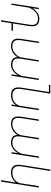

<svg xmlns="http://www.w3.org/2000/svg" viewBox="1341 -2131 993 3715"><g transform="rotate(90 1837.5 -273.5)"><path d="M570.8 0H429.7L397.5 203.1H371.1L403.3 0L404.3 -5.4L458 -344.2Q462.4 -373 462.4 -395.5Q462.4 -459.5 430.9 -485.8Q399.4 -512.2 341.3 -512.2Q287.1 -512.2 243.7 -485.1Q200.2 -458 169.4 -413.6Q141.1 -373 127.9 -338.4L74.2 0H47.9L131.3 -528.3H157.7L138.7 -405.8Q172.9 -463.9 227.1 -501Q281.2 -538.1 341.3 -538.1Q414.6 -538.1 451.7 -504.6Q488.8 -471.2 488.8 -398.9Q488.8 -374.5 484.4 -344.2L434.1 -26.9H575.2Z M1408.2 -118.2Q1438 -163.1 1448.7 -194.3L1501.5 -528.3H1528.3L1444.8 0H1418L1437.5 -124.5Q1403.8 -64.9 1349.9 -27.6Q1295.9 9.8 1234.9 9.8Q1163.1 9.8 1125.5 -20.3Q1087.9 -50.3 1085 -115.2Q1064.5 -79.6 1032.5 -51.3Q1000.5 -22.9 960.2 -6.6Q919.9 9.8 876.5 9.8Q803.2 9.8 765.6 -23.7Q728 -57.1 728 -129.4Q728 -154.3 732.4 -184.1L786.6 -528.3H813L758.8 -184.1Q754.4 -155.8 754.4 -132.8Q754.4 -69.3 785.9 -42.7Q817.4 -16.1 874.5 -16.1Q933.6 -16.1 979.2 -42.5Q1024.9 -68.8 1055.7 -110.8Q1083 -147.9 1089.4 -176.8L1145 -528.3H1171.4L1115.7 -174.3Q1111.8 -151.4 1111.8 -127.9Q1111.8 -66.9 1144 -41.5Q1176.3 -16.1 1234.9 -16.1Q1290 -16.1 1334 -44.2Q1377.9 -72.3 1408.2 -118.2Z M2112.3 -528.3 2028.8 0H2002L2015.6 -85.4Q1984.4 -40 1935.3 -15.1Q1886.2 9.8 1821.3 9.8Q1671.4 9.8 1671.4 -134.3Q1671.4 -161.1 1676.3 -190.4L1760.3 -723.1H1619.6L1623.5 -750H1791L1787.1 -723.1H1786.6L1702.1 -189.5Q1698.2 -161.1 1698.2 -141.6Q1698.2 -76.2 1731 -46.4Q1763.7 -16.6 1821.3 -16.6Q1903.8 -16.6 1954.3 -55.2Q2004.9 -93.8 2026.9 -156.7L2085.4 -528.3Z M2914.1 -118.2Q2943.8 -163.1 2954.6 -194.3L3007.3 -528.3H3034.2L2950.7 0H2923.8L2943.4 -124.5Q2909.7 -64.9 2855.7 -27.6Q2801.8 9.8 2740.7 9.8Q2668.9 9.8 2631.3 -20.3Q2593.8 -50.3 2590.8 -115.2Q2570.3 -79.6 2538.3 -51.3Q2506.3 -22.9 2466.1 -6.6Q2425.8 9.8 2382.3 9.8Q2309.1 9.8 2271.5 -23.7Q2233.9 -57.1 2233.9 -129.4Q2233.9 -154.3 2238.3 -184.1L2292.5 -528.3H2318.8L2264.6 -184.1Q2260.3 -155.8 2260.3 -132.8Q2260.3 -69.3 2291.7 -42.7Q2323.2 -16.1 2380.4 -16.1Q2439.5 -16.1 2485.1 -42.5Q2530.8 -68.8 2561.5 -110.8Q2588.9 -147.9 2595.2 -176.8L2650.9 -528.3H2677.2L2621.6 -174.3Q2617.7 -151.4 2617.7 -127.9Q2617.7 -66.9 2649.9 -41.5Q2682.1 -16.1 2740.7 -16.1Q2795.9 -16.1 2839.8 -44.2Q2883.8 -72.3 2914.1 -118.2Z M3466.3 203.1 3512.2 -85.4Q3481 -40 3431.9 -15.1Q3382.8 9.8 3317.9 9.8Q3168 9.8 3168 -134.3Q3168 -161.1 3172.9 -190.4L3261.2 -750H3287.6L3198.7 -189.5Q3194.8 -161.1 3194.8 -141.6Q3194.8 -76.2 3227.5 -46.4Q3260.3 -16.6 3317.9 -16.6Q3400.4 -16.6 3450.9 -55.2Q3501.5 -93.8 3523.4 -156.7L3582 -528.3H3608.9L3493.2 203.1Z"/></g></svg>

Font: Mardoto Thin
Style: Italic
Weight: 250
Italic angle: -12°
Designer: Christian Robertson, Vahan Hovhannisyan
Foundry: Google
Version: Version 1.000